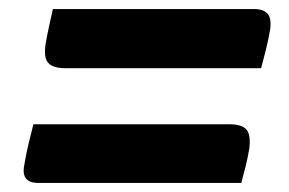

<svg xmlns="http://www.w3.org/2000/svg" viewBox="-20 -513 640 425"><path d="M97 -493H542Q558 -493 566.5 -487.5Q575 -482 577.5 -472.5Q580 -463 578 -448Q574 -425 569 -404.5Q564 -384 558 -362H125Q106 -362 95 -367.5Q84 -373 81 -385Q78 -397 81 -416Q85 -439 89 -456.5Q93 -474 97 -493ZM54 -238H487Q507 -238 517.5 -232.5Q528 -227 531 -215.5Q534 -204 532 -185Q528 -162 523.5 -144Q519 -126 514 -108H65Q52 -108 44 -112.5Q36 -117 33.5 -126Q31 -135 34 -149Q38 -173 43 -194Q48 -215 54 -238Z"/></svg>

Font: Rec Mono Semicasual
Style: Bold Italic
Weight: 700
Italic angle: -10°
Version: Version 1.085; ttfautohint (v1.8.4.7-5d5b)